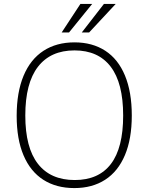

<svg xmlns="http://www.w3.org/2000/svg" viewBox="-20 -949 757 979"><path d="M65 -358Q65 -478.5 100.2 -562.8Q135.5 -647 201.8 -690Q268 -733 360 -733Q451 -733 516.8 -690.2Q582.5 -647.5 617.2 -563.8Q652 -480 652 -360Q652 -241 617 -158Q582 -75 516.2 -32.5Q450.5 10 359 10Q267 10 201 -32.2Q135 -74.5 100 -157Q65 -239.5 65 -358ZM608 -360Q608 -525.5 544.5 -608.8Q481 -692 360 -692Q238 -692 173.5 -608.5Q109 -525 109 -360Q109 -196 173.5 -113.5Q238 -31 361 -31Q483 -31 545.5 -113Q608 -195 608 -360ZM294.5 -783.5H332L450 -929H390ZM397 -783.5H434.5L570 -929H510Z"/></svg>

Font: Public Sans VF
Style: Regular
Weight: 400
Designer: Pablo Impallari, Rodrigo Fuenzalida (Modified by Dan O. Williams and USWDS)
Version: Version 1.003